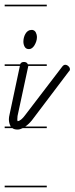

<svg xmlns="http://www.w3.org/2000/svg" viewBox="-20 -562 319 821"><path d="M180 -280H101Q101 -279 100.5 -277.5Q100 -276 100 -275L55 -66Q54 -57 54 -51Q54 -48 55 -44Q62 -44 70.5 -51Q79 -58 87 -69L246 -277Q252 -285 259 -285Q266 -285 272.5 -279Q279 -273 279 -266Q279 -260 274 -256L116 -47Q102 -30 88 -21H180V-14H77Q65 -8 55 -8Q41 -8 33 -14H0V-21H26Q18 -35 18 -52Q18 -61 21 -73L65 -280H0V-287H66Q70 -297 82 -297Q91 -297 96 -292Q98 -289 99 -287H180ZM119 -434Q129 -432 133.5 -422.5Q138 -413 138 -404Q138 -394 135 -385Q132 -376 127.5 -368.5Q123 -361 117 -356.5Q111 -352 104 -352Q91 -352 85.5 -362Q80 -372 80 -384Q80 -392 82 -400.5Q84 -409 88.5 -417Q93 -425 99.5 -429.5Q106 -434 114 -434ZM180 239H0V232H180ZM180 -535H0V-542H180Z"/></svg>

Font: Gruenewald VA 1. Klasse
Style: Regular
Weight: 400
Designer: Peter Wiegel
Foundry: Peter Wiegel, nach dem Schriftentwurf von Dr. H. Gr¸newald
Version: Version 0.007